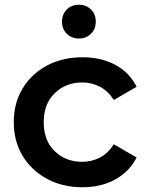

<svg xmlns="http://www.w3.org/2000/svg" viewBox="-20 -781 621 808"><path d="M327 7Q243 7 177.5 -28.5Q112 -64 75 -125.5Q38 -187 38 -267Q38 -347 75 -408.5Q112 -470 177.5 -505Q243 -540 327 -540Q405 -540 464.5 -508.5Q524 -477 555 -416L459 -360Q435 -398 400.5 -416Q366 -434 326 -434Q257 -434 210.5 -389Q164 -344 164 -267Q164 -189 210.5 -144.5Q257 -100 326 -100Q366 -100 400.5 -118Q435 -136 459 -174L555 -118Q524 -58 464.5 -25.5Q405 7 327 7ZM312 -619Q281 -619 261 -639Q241 -659 241 -690Q241 -721 261 -741Q281 -761 312 -761Q343 -761 363 -741Q383 -721 383 -690Q383 -659 363 -639Q343 -619 312 -619Z"/></svg>

Font: Montserrat SemiBold
Style: Regular
Weight: 600
Designer: Julieta Ulanovsky
Foundry: Julieta Ulanovsky
Version: Version 9.000; ttfautohint (v1.8.4.7-5d5b)